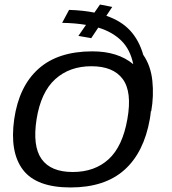

<svg xmlns="http://www.w3.org/2000/svg" viewBox="-20 -820 759 845"><path d="M290.5 5Q140.5 5 81.2 -72.5Q22 -150 42.5 -295.5Q63.5 -440.5 149.5 -517.2Q235.5 -594 386.5 -594Q498.5 -594 566.5 -537.5Q553 -603 513.5 -641.5Q474 -680 412.5 -698.5L381.5 -652L325 -662L358.5 -710.5Q334.5 -714.5 308.2 -716.8Q282 -719 253.5 -719.5L284 -776.5Q346.5 -774.5 395.5 -764.5L420 -800L474 -789.5L448 -750.5Q513.5 -728 552.8 -685.5Q592 -643 610.5 -578.5Q643.5 -531 650.5 -464.5Q657.5 -398 645.5 -330L644 -331Q642.5 -314 639.5 -296.5Q613.5 -148.5 527 -71.8Q440.5 5 290.5 5ZM300 -63Q396.5 -63 458 -119.2Q519.5 -175.5 540.5 -295.5Q562 -415.5 520.2 -472Q478.5 -528.5 382.2 -528.5Q286 -528.5 223 -471.5Q160 -414.5 141 -295.5Q122.5 -177 163 -120Q203.5 -63 300 -63Z"/></svg>

Font: Anybody ExtraExpanded Regular
Style: Italic
Weight: 400
Width: 8
Italic angle: -10°
Designer: Tyler Finck
Foundry: Etcetera Type Company
Version: Version 1.010; ttfautohint (v1.8.3) -l 8 -r 50 -G 200 -x 14 